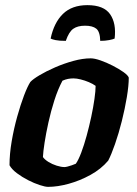

<svg xmlns="http://www.w3.org/2000/svg" viewBox="-20 -727 534 747"><path d="M167 0Q156 0 134.5 -7Q113 -14 89.5 -26Q66 -38 46 -53Q26 -68 17 -84Q17 -128 25.5 -177.5Q34 -227 47 -273.5Q60 -320 73.5 -355.5Q87 -391 98 -408Q108 -419 134 -434.5Q160 -450 194.5 -465Q229 -480 265.5 -490Q302 -500 333 -500Q348 -500 371 -492Q394 -484 418.5 -471.5Q443 -459 460.5 -446.5Q478 -434 481 -425Q481 -394 473.5 -349Q466 -304 454 -256Q442 -208 427.5 -166.5Q413 -125 401 -102Q373 -69 332 -46.5Q291 -24 247.5 -12Q204 0 167 0ZM231 -77Q235 -77 243 -79Q251 -81 259.5 -84Q268 -87 275 -90Q285 -104 296 -133Q307 -162 317 -198.5Q327 -235 335 -272.5Q343 -310 347.5 -342Q352 -374 352 -393Q341 -401 325.5 -407.5Q310 -414 294 -418Q278 -422 266 -422Q255 -422 244.5 -420Q234 -418 223 -413Q205 -379 191.5 -336.5Q178 -294 168.5 -251Q159 -208 153.5 -172.5Q148 -137 147 -116Q154 -106 168.5 -97Q183 -88 200.5 -82.5Q218 -77 231 -77ZM236 -568Q210 -568 196 -571Q182 -574 177 -577Q190 -639 225 -673Q260 -707 320 -707Q384 -707 408.5 -671.5Q433 -636 426 -577Q420 -574 404.5 -571Q389 -568 370 -568Q369 -604 354.5 -615.5Q340 -627 311 -627Q282 -627 265 -615Q248 -603 236 -568Z"/></svg>

Font: Texturina Medium 12pt ExtraBold
Style: Italic
Weight: 800
Italic angle: -11°
Version: Version 1.002